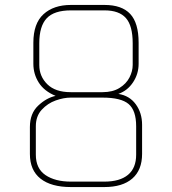

<svg xmlns="http://www.w3.org/2000/svg" viewBox="-20 -757 695 777"><path d="M101 -134V-243Q101 -298 134.5 -329.5Q168 -361 205 -369Q159 -388 137 -422.5Q115 -457 115 -499V-584Q115 -662 156 -699.5Q197 -737 267 -737H403Q473 -737 507 -700.5Q541 -664 541 -584V-499Q541 -458 518.5 -424Q496 -390 459 -377Q504 -370 529.5 -335Q555 -300 555 -252V-134Q555 -69 515.5 -34.5Q476 0 402 0H267Q187 0 144 -34Q101 -68 101 -134ZM395 -384Q436 -384 463.5 -401Q491 -418 504 -443.5Q517 -469 517 -494V-582Q517 -653 489.5 -684Q462 -715 403 -715H267Q199 -715 169 -683Q139 -651 139 -582V-494Q139 -448 171.5 -416Q204 -384 266 -384ZM402 -22Q465 -22 498 -49.5Q531 -77 531 -131V-246Q531 -310 500.5 -336Q470 -362 395 -362H266Q238 -362 205.5 -350.5Q173 -339 149 -313Q125 -287 125 -246V-131Q125 -75 164 -48.5Q203 -22 267 -22Z"/></svg>

Font: Exo Thin
Style: Regular
Weight: 250
Designer: Natanael Gama
Foundry: Natanael Gama
Version: Version 1.500; ttfautohint (v1.6)